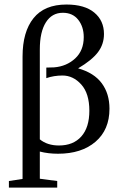

<svg xmlns="http://www.w3.org/2000/svg" viewBox="-20 -671 541 852"><path d="M19.5 161.6V132.3L80.1 123V-419.9Q80.1 -529.8 128.7 -590.3Q177.2 -650.9 274.9 -650.9Q355.5 -650.9 398.4 -615.2Q441.4 -579.6 441.4 -520Q441.4 -474.6 414.6 -439.2Q387.7 -403.8 326.7 -367.7Q397.5 -347.7 431.6 -301.5Q465.8 -255.4 465.8 -188.5Q465.8 -95.2 403.8 -42Q341.8 11.2 237.3 11.2Q193.8 11.2 156.7 1.5V122.1L233.9 132.3V161.6ZM156.7 -452.1V-52.7Q189.9 -25.4 241.7 -25.4Q305.2 -25.4 340.8 -65.4Q376.5 -105.5 376.5 -179.7Q376.5 -256.3 340.6 -296.1Q304.7 -335.9 257.3 -335.9Q219.2 -335.9 185.5 -324.2V-371.1L220.2 -372.1Q275.4 -376.5 313.5 -411.6Q351.6 -446.8 351.6 -506.3Q351.6 -552.2 327.1 -583.3Q302.7 -614.3 258.8 -614.3Q210.4 -614.3 183.6 -571.8Q156.7 -529.3 156.7 -452.1Z"/></svg>

Font: Elstob
Style: Regular
Weight: 400
Designer: Peter S. Baker
Version: Version 1.015